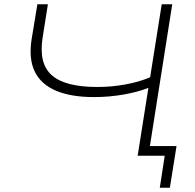

<svg xmlns="http://www.w3.org/2000/svg" viewBox="-20 -725 909 894"><path d="M724 149 747 0H621L671 -316Q624 -297 556.5 -285Q489 -273 417 -273Q311 -273 241 -302.5Q171 -332 142 -391.5Q113 -451 127 -541L154 -705H203L178 -547Q160 -428 222 -374Q284 -320 433 -320Q499 -320 562.5 -331.5Q626 -343 679 -365L733 -705H782L678 -45H802L771 149Z"/></svg>

Font: Nunito Sans 10pt Expanded ExtraLight
Style: Italic
Weight: 250
Width: 7
Italic angle: -9°
Designer: Vernon Adams
Foundry: Vernon Adams
Version: Version 3.101;gftools[0.9.27]